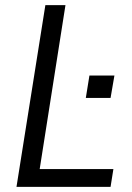

<svg xmlns="http://www.w3.org/2000/svg" viewBox="-20 -725 514 745"><path d="M44 0 156 -705H234L134 -69H420L409 0ZM313 -345 327 -432H424L409 -345Z"/></svg>

Font: Nunito Sans 10pt Condensed
Style: Italic
Weight: 400
Width: 3
Italic angle: -9°
Designer: Vernon Adams
Foundry: Vernon Adams
Version: Version 3.101;gftools[0.9.27]